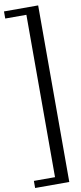

<svg xmlns="http://www.w3.org/2000/svg" viewBox="-112 -837 473 1118"><g transform="rotate(-10 124.5 -278.0)"><path d="M202 244H0V202H125V-758H0V-800H202Z"/></g></svg>

Font: RIT Lekha
Style: Regular
Weight: 400
Designer: Rahul Radhakrishnan
Version: 1.0